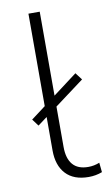

<svg xmlns="http://www.w3.org/2000/svg" viewBox="-81 -725 434 770"><g transform="rotate(-10 136.0 -339.5)"><path d="M92 -126V-683H138V-132Q138 -85 159 -60.5Q180 -36 222 -36Q246 -36 268 -45L272 -6Q246 4 217 4Q156 4 124 -30.5Q92 -65 92 -126ZM33 -262 236 -415 258 -386 54 -234Z"/></g></svg>

Font: Montserrat Ace
Style: Light
Weight: 300
Designer: Julieta Ulanovsky
Foundry: Julieta Ulanovsky
Version: Version 1